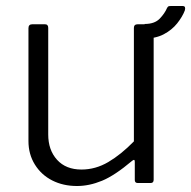

<svg xmlns="http://www.w3.org/2000/svg" viewBox="-20 -611 638 641"><path d="M252 -45Q299 -45 341.5 -70Q384 -95 427 -139V-518Q427 -530 440 -530H482Q493 -530 493 -518V-11Q493 0 483 0H440Q430 0 430 -10V-71Q430 -76 428 -77Q426 -78 421 -74Q363 -25 320.5 -7.5Q278 10 237 10Q191 10 154.5 -8.5Q118 -27 96.5 -61.5Q75 -96 75 -140V-517Q75 -530 88 -530H130Q141 -530 141 -518V-162Q141 -110 170.5 -77.5Q200 -45 252 -45ZM589 -591Q596 -591 597.5 -587Q599 -583 597 -576Q589 -555 571.5 -533Q554 -511 526.5 -496.5Q499 -482 458 -482L463 -531Q496 -531 513 -548.5Q530 -566 538 -585Q541 -590 544 -590.5Q547 -591 551 -591Z"/></svg>

Font: Libre Franklin Light
Style: Regular
Weight: 300
Designer: Pablo Impallari, Rodrigo Fuenzalida, Nhung Nguyen
Foundry: Impallari Type
Version: Version 3.000